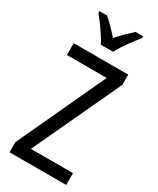

<svg xmlns="http://www.w3.org/2000/svg" viewBox="-235 -1013 893 1083"><g transform="rotate(30 212.0 -471.5)"><path d="M173 -783H253C275 -829 324 -892 356 -932V-943H306C272 -912 248 -889 213 -850C182 -885 149 -920 121 -943H71V-932C107 -888 150 -828 173 -783ZM399 0V-77H125L391 -647V-714H36V-637H295L30 -66V0Z"/></g></svg>

Font: Noto Sans Bengali Condensed
Style: Regular
Weight: 400
Width: 3
Designer: Jelle Bosma - Monotype Design Team
Foundry: Monotype Imaging Inc.
Version: Version 2.003